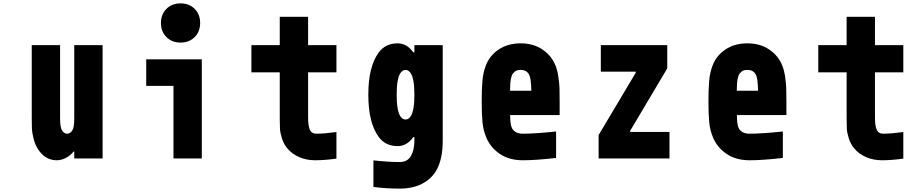

<svg xmlns="http://www.w3.org/2000/svg" viewBox="-20 -932 5373 1129"><path d="M313.2 10.4Q243.5 10.4 200.5 -59.2Q184.9 -85.3 176.8 -119.1Q168.6 -153 167.6 -175.5Q166.7 -197.9 166.7 -238.9V-666.7H333.3V-238.9Q333.3 -186.2 343.1 -168Q355.5 -145.8 375 -145.8Q394.5 -145.8 406.9 -168Q416.7 -186.2 416.7 -238.9V-666.7H583.3V0H416.7V-40.4H412.1Q393.9 -16.9 367.2 -3.3Q340.5 10.4 313.2 10.4Z M1000 0V-427.1H839.8V-583.3H1166.7V0ZM958.7 -879.9Q990.9 -912.1 1041.7 -912.1Q1092.4 -912.1 1124.7 -879.9Q1156.9 -847.7 1156.9 -796.9Q1156.9 -746.1 1124.7 -713.9Q1092.4 -681.6 1041.7 -681.6Q990.9 -681.6 958.7 -713.9Q926.4 -746.1 926.4 -796.9Q926.4 -847.7 958.7 -879.9Z M1958.3 0.7Q1888.7 10.4 1833.3 10.4Q1781.2 10.4 1738.6 -8.5Q1696 -27.3 1669.3 -59.9Q1648.4 -84.6 1638 -117.8Q1627.6 -151 1626.3 -173.2Q1625 -195.3 1625 -234.4V-506.5H1458.3V-666.7H1625V-833.3H1791.7V-666.7H1958.3V-506.5H1791.7V-240.9Q1791.7 -192.7 1801.8 -169.3Q1811.8 -145.8 1839.8 -145.8Q1886.1 -145.8 1958.3 -155.6Z M2416.7 -125.7H2410.2Q2372.4 -72.9 2319 -72.9Q2246.7 -72.9 2207.7 -125.7Q2145.8 -208.3 2145.8 -375Q2145.8 -541.7 2207.7 -624.3Q2246.7 -677.1 2319 -677.1Q2372.4 -677.1 2410.2 -624.3H2416.7V-666.7H2583.3V-104.2Q2583.3 7.2 2543.6 73.6Q2514.3 121.7 2460.3 149.4Q2406.2 177.1 2329.4 177.1Q2253.9 177.1 2175.8 167.3V11.1Q2263.7 20.8 2329.4 20.8Q2376.3 20.8 2396.5 -15Q2416.7 -50.8 2416.7 -104.2ZM2334 -248.7Q2346.4 -229.2 2364.6 -229.2Q2382.8 -229.2 2395.2 -248.7Q2416.7 -281.9 2416.7 -375Q2416.7 -468.1 2395.2 -501.3Q2382.8 -520.8 2364.6 -520.8Q2346.4 -520.8 2334 -501.3Q2312.5 -468.1 2312.5 -375Q2312.5 -281.9 2334 -248.7Z M3041.7 -677.1Q3117.2 -677.1 3170.6 -640.3Q3224 -603.5 3246.7 -546.2Q3257.8 -518.2 3263.3 -480.5Q3268.9 -442.7 3269.9 -413.7Q3270.8 -384.8 3270.8 -333.3V-255.2H2979.8Q2979.8 -201.8 2989.6 -180.3Q3006.5 -145.8 3054.7 -145.8Q3125.7 -145.8 3250 -158.9V-3.3Q3131.5 10.4 3054.7 10.4Q2974 10.4 2918.6 -27.3Q2863.3 -65.1 2838.5 -125.7Q2821.6 -166.7 2817.1 -213.5Q2812.5 -260.4 2812.5 -333.3Q2812.5 -408.2 2816.7 -456.7Q2821 -505.2 2836.6 -546.2Q2858.1 -604.2 2911.8 -640.6Q2965.5 -677.1 3041.7 -677.1ZM3041.7 -520.8Q3030.6 -520.8 3021.5 -518.6Q3012.4 -516.3 3006.2 -510.1Q3000 -503.9 2995.4 -499Q2990.9 -494.1 2988 -482.7Q2985 -471.4 2983.4 -464.8Q2981.8 -458.3 2980.8 -443Q2979.8 -427.7 2979.8 -421.5Q2979.8 -415.4 2979.2 -398.4H3104.2Q3102.9 -465.5 3093.8 -487Q3080.7 -520.8 3041.7 -520.8Z M3513 -510.4V-666.7H3903.6V-529.9L3685.5 -162.8V-156.2H3916.7V0H3500V-138L3718.1 -503.9V-510.4Z M4375 -677.1Q4450.5 -677.1 4503.9 -640.3Q4557.3 -603.5 4580.1 -546.2Q4591.1 -518.2 4596.7 -480.5Q4602.2 -442.7 4603.2 -413.7Q4604.2 -384.8 4604.2 -333.3V-255.2H4313.2Q4313.2 -201.8 4322.9 -180.3Q4339.8 -145.8 4388 -145.8Q4459 -145.8 4583.3 -158.9V-3.3Q4464.8 10.4 4388 10.4Q4307.3 10.4 4252 -27.3Q4196.6 -65.1 4171.9 -125.7Q4154.9 -166.7 4150.4 -213.5Q4145.8 -260.4 4145.8 -333.3Q4145.8 -408.2 4150.1 -456.7Q4154.3 -505.2 4169.9 -546.2Q4191.4 -604.2 4245.1 -640.6Q4298.8 -677.1 4375 -677.1ZM4375 -520.8Q4363.9 -520.8 4354.8 -518.6Q4345.7 -516.3 4339.5 -510.1Q4333.3 -503.9 4328.8 -499Q4324.2 -494.1 4321.3 -482.7Q4318.4 -471.4 4316.7 -464.8Q4315.1 -458.3 4314.1 -443Q4313.2 -427.7 4313.2 -421.5Q4313.2 -415.4 4312.5 -398.4H4437.5Q4436.2 -465.5 4427.1 -487Q4414.1 -520.8 4375 -520.8Z M5291.7 0.7Q5222 10.4 5166.7 10.4Q5114.6 10.4 5071.9 -8.5Q5029.3 -27.3 5002.6 -59.9Q4981.8 -84.6 4971.4 -117.8Q4960.9 -151 4959.6 -173.2Q4958.3 -195.3 4958.3 -234.4V-506.5H4791.7V-666.7H4958.3V-833.3H5125V-666.7H5291.7V-506.5H5125V-240.9Q5125 -192.7 5135.1 -169.3Q5145.2 -145.8 5173.2 -145.8Q5219.4 -145.8 5291.7 -155.6Z"/></svg>

Font: TypoPRO Monoid
Style: Bold
Weight: 700
Width: 4
Monospace: yes
Designer: Andreas Larsen (@larsenwork)
Version: Version 0.61